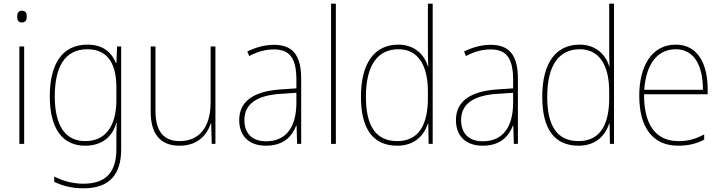

<svg xmlns="http://www.w3.org/2000/svg" viewBox="-20 -780 3912 1041"><path d="M99 -722C79 -722 73 -706 73 -690C73 -673 79 -658 98 -658C119 -658 125 -672 125 -690C125 -706 121 -722 99 -722ZM111 -528H85V0H111Z M454 -538C316 -538 250 -431 250 -258C250 -79 321 10 442 10C531 10 590 -37 611 -115H613C611 -75 611 -51 611 -15V29C611 148 559 216 433 216C369 216 317 199 274 177V206C316 226 366 241 433 241C579 241 637 160 637 29V-528H615L611 -438H609C586 -493 542 -538 454 -538ZM454 -513C572 -513 611 -422 611 -307V-237C611 -132 576 -15 442 -15C335 -15 277 -97 277 -258C277 -415 330 -513 454 -513Z M1148 -528H1122V-227C1122 -82 1054 -15 954 -15C870 -15 823 -65 823 -179V-528H797V-174C797 -53 850 10 953 10C1055 10 1103 -51 1123 -111H1125L1128 0H1148Z M1465 -537C1415 -537 1366 -523 1321 -501L1331 -476C1380 -502 1423 -512 1465 -512C1549 -512 1587 -467 1587 -347V-301L1499 -295C1360 -285 1277 -234 1277 -129C1277 -49 1324 10 1422 10C1519 10 1564 -42 1586 -99H1588L1591 0H1613V-353C1613 -483 1565 -537 1465 -537ZM1500 -271 1587 -277V-220C1586 -98 1537 -14 1422 -14C1347 -14 1305 -57 1305 -129C1305 -220 1378 -263 1500 -271Z M1801 0V-760H1775V0Z M2134 10C2230 10 2280 -48 2300 -110H2302L2304 0H2326V-760H2300V-526C2300 -491 2300 -457 2302 -420H2300C2282 -482 2229 -538 2140 -538C2010 -538 1937 -438 1937 -255C1937 -83 2001 10 2134 10ZM2134 -15C2017 -15 1964 -98 1964 -255C1964 -426 2027 -513 2141 -513C2245 -513 2300 -428 2300 -284V-248C2300 -103 2250 -15 2134 -15Z M2640 -537C2590 -537 2541 -523 2496 -501L2506 -476C2555 -502 2598 -512 2640 -512C2724 -512 2762 -467 2762 -347V-301L2674 -295C2535 -285 2452 -234 2452 -129C2452 -49 2499 10 2597 10C2694 10 2739 -42 2761 -99H2763L2766 0H2788V-353C2788 -483 2740 -537 2640 -537ZM2675 -271 2762 -277V-220C2761 -98 2712 -14 2597 -14C2522 -14 2480 -57 2480 -129C2480 -220 2553 -263 2675 -271Z M3117 10C3213 10 3263 -48 3283 -110H3285L3287 0H3309V-760H3283V-526C3283 -491 3283 -457 3285 -420H3283C3265 -482 3212 -538 3123 -538C2993 -538 2920 -438 2920 -255C2920 -83 2984 10 3117 10ZM3117 -15C3000 -15 2947 -98 2947 -255C2947 -426 3010 -513 3124 -513C3228 -513 3283 -428 3283 -284V-248C3283 -103 3233 -15 3117 -15Z M3644 -538C3510 -538 3446 -416 3446 -261C3446 -100 3510 10 3657 10C3713 10 3756 -1 3798 -23V-51C3746 -24 3710 -15 3657 -15C3535 -15 3471 -105 3472 -269H3817V-295C3817 -427 3768 -538 3644 -538ZM3644 -513C3746 -513 3792 -420 3791 -293H3473C3483 -438 3548 -513 3644 -513Z"/></svg>

Font: Noto Sans Malayalam SemiCondensed Thin
Style: Regular
Weight: 100
Width: 4
Designer: Jelle Bosma - Monotype Design Team
Foundry: Monotype Imaging Inc.
Version: Version 2.104